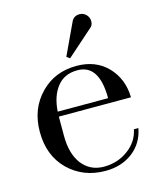

<svg xmlns="http://www.w3.org/2000/svg" viewBox="-116 -852 789 946"><g transform="rotate(-15 278.5 -379.5)"><path d="M303 -12Q339 -12 370.5 -22.5Q402 -33 427 -52Q480 -91 492 -152H515Q501 -77 444 -33.5Q387 10 305 10Q192 10 116 -64Q41 -138 41 -259Q41 -377 116 -453Q188 -527 299 -527Q396 -527 456 -466Q517 -403 519 -308H151V-209Q151 -120 190 -67Q232 -12 303 -12ZM298 -505Q231 -505 194 -458Q157 -411 152 -333H409Q409 -505 298 -505ZM410 -687 279 -571 263 -583 337 -741Q349 -769 380 -769Q399 -769 413 -755Q427 -741 427 -720Q427 -699 410 -687Z"/></g></svg>

Font: Prata
Style: Regular
Weight: 400
Designer: Cyreal (www.cyreal.org)
Foundry: Cyreal (www.cyreal.org)
Version: Version 1.010